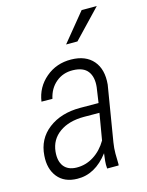

<svg xmlns="http://www.w3.org/2000/svg" viewBox="-115 -821 691 902"><g transform="rotate(-15 230.5 -370.0)"><path d="M294.9 0Q293 -18.6 294.9 -36.6L299.3 -73.2Q234.4 12.2 147.5 10.3Q85 9.3 52.7 -31Q20.5 -71.3 25.4 -134.8Q30.8 -214.8 91.8 -261.5Q152.8 -308.1 245.6 -308.1L335.4 -307.6L346.2 -381.8Q351.6 -430.7 330.3 -458.7Q309.1 -486.8 258.3 -487.8Q210.4 -488.8 176 -460Q141.6 -431.2 131.3 -382.8L78.1 -383.3Q87.9 -451.7 139.9 -495.6Q191.9 -539.6 263.7 -538.6Q334 -537.6 370.1 -495.6Q406.2 -453.6 399.4 -380.4L355 -110.8Q350.6 -83.5 350.6 -58.1L351.6 -5.9L350.6 0ZM157.2 -41.5Q202.6 -40.5 241.5 -65.2Q280.3 -89.8 305.7 -133.3L327.6 -262.2L252.4 -262.7Q178.7 -262.7 132.8 -229.7Q86.9 -196.8 81.1 -139.2Q76.7 -93.8 96.4 -68.1Q116.2 -42.5 157.2 -41.5ZM371.6 -750H445.3L314.5 -612.8H259.3Z"/></g></svg>

Font: TypoPRO Roboto
Style: Italic
Weight: 300
Italic angle: -12°
Designer: Google
Version: Version 2.136; 2016